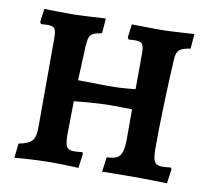

<svg xmlns="http://www.w3.org/2000/svg" viewBox="-75 -732 896 824"><g transform="rotate(10 373.5 -320.0)"><path d="M38.6 8.8 45.5 -54.7Q89.4 -63.3 103.5 -80.1Q117.6 -96.9 117.6 -138.9L118.2 -525.6Q118.2 -557.1 111.2 -567.7Q104.2 -578.2 82.1 -578.2Q76.1 -578.2 67.2 -577.7Q58.4 -577.2 51.7 -576.7L46.5 -585.2L54 -643.2Q79.3 -642.6 115.2 -642.1Q151.2 -641.5 173.1 -641.5Q193.9 -641.5 234.1 -643.6Q274.3 -645.6 321.6 -648.7L316.3 -583.4Q291.4 -579.4 278.8 -573Q266.2 -566.7 261.9 -552.5Q257.7 -538.4 256.1 -510.5L250.1 -367L380.7 -365.1Q411.9 -365.1 438 -366.7Q464.2 -368.2 499.8 -372L500.4 -525.6Q500.4 -556.7 493.4 -567.4Q486.4 -578.2 464.3 -578.2Q457.7 -578.2 448.9 -577.7Q440.1 -577.2 433.4 -576.7L428.3 -585.2L435.7 -643.2Q446.1 -643.2 469.5 -642.6Q492.9 -642.1 518.9 -641.8Q544.8 -641.5 562.1 -641.5Q581.9 -641.5 620.6 -643.6Q659.4 -645.6 707.4 -648.7L702 -584.3Q665.5 -578.9 653.7 -568Q641.8 -557.2 639.8 -528.7Q637.3 -484.2 635 -431.5Q632.7 -378.8 631 -325.3Q629.2 -271.8 628.4 -222.7Q627.6 -173.6 627.6 -135.8Q627.6 -93.8 636.4 -79.1Q645.2 -64.3 669.4 -64.3Q679 -64.3 689.8 -65.3Q700.5 -66.3 706.7 -67.3L711.4 -60.1L702.4 2.5Q674.3 1.5 631.9 0.8Q589.5 0 557.8 0Q543.5 0 519 0.3Q494.4 0.5 467.9 0.8Q441.4 1 419.8 1.5L428.3 -62.4Q456.7 -63.4 472 -71.2Q487.4 -78.9 493.6 -99Q499.8 -119.1 499.8 -155.4V-284.3Q484 -284.3 463.4 -284.8Q442.7 -285.3 422.9 -285.3Q403.2 -285.3 389.8 -285.3Q381.1 -285.3 358.5 -284Q335.8 -282.8 306.5 -280.5Q277.2 -278.2 247.7 -275.2L245.5 -131.8Q245.5 -90.9 253.3 -77.2Q261.2 -63.4 284.1 -63.4Q293.3 -63.4 303.8 -64.4Q314.3 -65.4 320.9 -66.4L325.6 -59.7L316.6 3.5Q304.9 2.5 282 1.7Q259.1 1 235.5 0.5Q211.9 0 196.9 0Q173.2 0 142 1.3Q110.8 2.6 82.9 4.5Q54.9 6.3 38.6 8.8Z"/></g></svg>

Font: Alegreya
Style: Regular
Weight: 400
Designer: Juan Pablo del Peral
Foundry: Huerta Tipografica
Version: Version 2.009